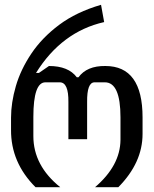

<svg xmlns="http://www.w3.org/2000/svg" viewBox="-20 -780 640 800"><path d="M128 0Q25 -103 26 -239V-290Q26 -352 46 -421Q66 -490 110.5 -556.5Q155 -623 226.5 -676.5Q298 -730 401 -760L414 -688Q237 -648 130 -476H142L184 -505Q265 -505 300 -458H307Q342 -506 419 -505Q574 -505 574 -291V-222Q574 -102 473 0H376Q481 -90 482 -197V-291Q482 -437 417 -437H374Q342 -437 343 -355V-200H265V-355Q266 -437 229 -437H169Q119 -437 119 -293V-213Q119 -90 231 0Z"/></svg>

Font: PlemolJP35 Console
Style: Regular
Weight: 400
Version: v2.0.3; ttfautohint (v1.8.4.7-5d5b-dirty) -l 6 -r 45 -G 200 